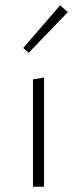

<svg xmlns="http://www.w3.org/2000/svg" viewBox="-20 -708 292 728"><path d="M105 -407 147 -414V0H105ZM68 -526 208 -688 237 -662 89 -508Z"/></svg>

Font: Ysabeau Light
Style: Regular
Weight: 300
Designer: Christian Thalmann (Catharsis Fonts)
Version: Version 0.003